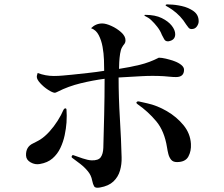

<svg xmlns="http://www.w3.org/2000/svg" viewBox="-20 -851 1040 892"><path d="M289 -340Q290 -331 290 -314Q290 -297 289 -282Q287 -254 280.5 -223Q274 -192 260.5 -163.5Q247 -135 224 -115Q201 -95 165 -89Q143 -85 122.5 -96.5Q102 -108 101 -128Q99 -169 134 -185Q144 -190 151.5 -194Q159 -198 166 -202Q188 -216 209 -239Q230 -262 247.5 -289.5Q265 -317 275 -341Q278 -347 283.5 -347.5Q289 -348 289 -340ZM835 -527Q835 -493 798 -493Q784 -493 769.5 -494.5Q755 -496 741 -497Q689 -500 636.5 -497Q584 -494 531 -491Q531 -398 537 -300.5Q543 -203 545 -120Q546 -88 537.5 -58.5Q529 -29 507 -8Q485 13 445 20Q423 24 417.5 15Q412 6 408 -13Q404 -36 388.5 -55Q373 -74 353 -89.5Q333 -105 315 -118Q311 -121 314 -126.5Q317 -132 321 -130Q340 -123 364 -115Q388 -107 405 -106Q437 -105 448 -120.5Q459 -136 460 -164Q462 -235 464 -318.5Q466 -402 466 -485Q412 -478 354.5 -464Q297 -450 248 -425Q246 -424 241.5 -422Q237 -420 234 -420Q223 -421 203 -434Q183 -447 167 -464.5Q151 -482 151 -494Q151 -499 152.5 -503.5Q154 -508 155 -512Q173 -505 192 -501.5Q211 -498 230 -498Q251 -498 272 -500Q293 -502 315 -504Q351 -508 389 -512Q427 -516 464 -522Q464 -543 463 -573Q462 -603 456.5 -633.5Q451 -664 438.5 -688Q426 -712 403 -720Q425 -742 455 -742Q472 -742 497.5 -730.5Q523 -719 543 -701Q563 -683 563 -664Q563 -653 557.5 -646.5Q552 -640 547 -631Q541 -621 538 -601.5Q535 -582 534 -562.5Q533 -543 533 -531Q585 -539 630 -550Q675 -561 718 -583Q731 -583 750.5 -578.5Q770 -574 789.5 -567Q809 -560 822 -549.5Q835 -539 835 -527ZM867 -183Q869 -149 855 -123.5Q841 -98 802 -98Q784 -98 775 -109Q766 -120 762 -136Q758 -152 756 -166Q744 -242 706 -287.5Q668 -333 619 -367Q611 -373 615 -377Q619 -381 624 -380Q634 -378 644 -375.5Q654 -373 664 -371Q710 -361 755.5 -334.5Q801 -308 832.5 -269.5Q864 -231 867 -183ZM794 -692Q794 -664 762 -659Q749 -658 743 -668.5Q737 -679 732 -689Q725 -708 711 -726Q697 -744 683 -757Q676 -764 668.5 -768.5Q661 -773 653 -777Q648 -782 655 -782Q701 -782 731.5 -767Q762 -752 778 -731.5Q794 -711 794 -692ZM903 -752Q903 -740 894.5 -728Q886 -716 870 -716Q861 -716 855.5 -723Q850 -730 845 -737Q820 -778 780 -806Q773 -811 765.5 -815.5Q758 -820 751 -824Q747 -828 753 -830Q757 -831 760.5 -830.5Q764 -830 768 -830Q792 -830 824 -823Q856 -816 879.5 -799Q903 -782 903 -752Z"/></svg>

Font: Kaisei Tokumin
Style: Regular
Weight: 400
Designer: Font-Kai, 金井和夫
Foundry: KAZUO KANAI
Version: Version 5.003